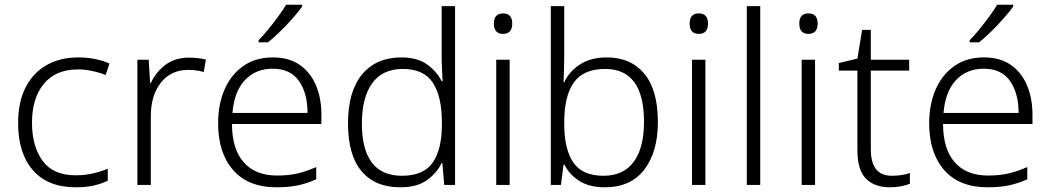

<svg xmlns="http://www.w3.org/2000/svg" viewBox="-20 -786 4464 816"><path d="M301 10Q184 10 120.5 -62Q57 -134 57 -263Q57 -353 89 -415Q121 -477 178.5 -509.5Q236 -542 313 -542Q351 -542 385 -535Q419 -528 445 -516L429 -467Q402 -478 371 -484.5Q340 -491 312 -491Q217 -491 166.5 -430Q116 -369 116 -264Q116 -164 161 -102.5Q206 -41 301 -41Q340 -41 375 -49Q410 -57 438 -69V-18Q412 -5 378.5 2.5Q345 10 301 10Z M783 -541Q822 -541 855 -533L846 -480Q814 -489 780 -489Q707 -489 664 -435Q621 -381 621 -292V0H564V-532H612L618 -433H621Q641 -478 682 -509.5Q723 -541 783 -541Z M1140 -542Q1208 -542 1253.5 -510.5Q1299 -479 1322.5 -424Q1346 -369 1346 -298V-259H966Q966 -153 1015.5 -96.5Q1065 -40 1157 -40Q1206 -40 1243 -48.5Q1280 -57 1324 -76V-24Q1284 -6 1245 2Q1206 10 1155 10Q1035 10 971 -63Q907 -136 907 -262Q907 -343 934.5 -406Q962 -469 1014 -505.5Q1066 -542 1140 -542ZM1139 -494Q1066 -494 1020.5 -445Q975 -396 968 -306H1287Q1287 -390 1250.5 -442Q1214 -494 1139 -494ZM1264 -758Q1249 -737 1224.5 -709Q1200 -681 1172 -653.5Q1144 -626 1119 -606H1079V-615Q1098 -634 1120 -661Q1142 -688 1162.5 -716Q1183 -744 1196 -766H1264Z M1681 10Q1574 10 1516.5 -58.5Q1459 -127 1459 -261Q1459 -398 1519 -470Q1579 -542 1686 -542Q1753 -542 1794.5 -512.5Q1836 -483 1857 -441H1861Q1860 -464 1858.5 -492.5Q1857 -521 1857 -545V-760H1914V0H1868L1860 -93H1857Q1836 -50 1794 -20Q1752 10 1681 10ZM1688 -39Q1780 -39 1819 -95Q1858 -151 1858 -257V-266Q1858 -376 1819.5 -434.5Q1781 -493 1692 -493Q1606 -493 1562 -432.5Q1518 -372 1518 -260Q1518 -152 1560 -95.5Q1602 -39 1688 -39Z M2118 -729Q2157 -729 2157 -686Q2157 -642 2118 -642Q2079 -642 2079 -686Q2079 -729 2118 -729ZM2146 -532V0H2089V-532Z M2378 -550Q2378 -521 2377 -488.5Q2376 -456 2375 -436H2378Q2398 -481 2444 -511.5Q2490 -542 2559 -542Q2661 -542 2718.5 -472.5Q2776 -403 2776 -267Q2776 -141 2718.5 -65.5Q2661 10 2551 10Q2484 10 2441.5 -17.5Q2399 -45 2379 -86H2375L2364 0H2321V-760H2378ZM2552 -493Q2459 -493 2418.5 -435Q2378 -377 2378 -267V-260Q2378 -152 2416.5 -95.5Q2455 -39 2545 -39Q2630 -39 2673.5 -98.5Q2717 -158 2717 -268Q2717 -493 2552 -493Z M2950 -729Q2989 -729 2989 -686Q2989 -642 2950 -642Q2911 -642 2911 -686Q2911 -729 2950 -729ZM2978 -532V0H2921V-532Z M3211 0H3154V-760H3211Z M3416 -729Q3455 -729 3455 -686Q3455 -642 3416 -642Q3377 -642 3377 -686Q3377 -729 3416 -729ZM3444 -532V0H3387V-532Z M3770 -39Q3792 -39 3812 -42Q3832 -45 3847 -51V-5Q3832 1 3810 5.5Q3788 10 3763 10Q3696 10 3660 -27Q3624 -64 3624 -148V-486H3545V-518L3624 -537L3644 -659H3681V-532H3844V-486H3681V-151Q3681 -39 3770 -39Z M4162 -542Q4230 -542 4275.5 -510.5Q4321 -479 4344.5 -424Q4368 -369 4368 -298V-259H3988Q3988 -153 4037.5 -96.5Q4087 -40 4179 -40Q4228 -40 4265 -48.5Q4302 -57 4346 -76V-24Q4306 -6 4267 2Q4228 10 4177 10Q4057 10 3993 -63Q3929 -136 3929 -262Q3929 -343 3956.5 -406Q3984 -469 4036 -505.5Q4088 -542 4162 -542ZM4161 -494Q4088 -494 4042.5 -445Q3997 -396 3990 -306H4309Q4309 -390 4272.5 -442Q4236 -494 4161 -494ZM4286 -758Q4271 -737 4246.5 -709Q4222 -681 4194 -653.5Q4166 -626 4141 -606H4101V-615Q4120 -634 4142 -661Q4164 -688 4184.5 -716Q4205 -744 4218 -766H4286Z"/></svg>

Font: Noto Sans Arabic UI Lt
Style: Regular
Weight: 300
Designer: Monotype Design Team, Nadine Chahine and Nizar Qandah
Foundry: Monotype Imaging Inc.
Version: Version 2.010; ttfautohint (v1.8.4.7-5d5b)